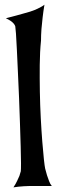

<svg xmlns="http://www.w3.org/2000/svg" viewBox="-20 -769 261 816"><path d="M37.1 27.3Q46.9 12.7 52.7 0Q58.6 -12.7 62.5 -21.5Q66.4 -32.2 68.4 -41Q69.3 -46.9 69.3 -75.2Q69.3 -103.5 67.9 -146.5Q66.4 -189.5 64.9 -243.2Q63.5 -296.9 61 -352.5Q58.6 -408.2 56.2 -460.9Q53.7 -513.7 51.8 -556.2Q49.8 -598.6 47.9 -626Q45.9 -653.3 44.9 -657.2Q43 -663.1 38.1 -668.9Q28.3 -680.7 4.9 -691.4Q54.7 -704.1 81.1 -711.9Q96.7 -715.8 108.4 -719.7Q119.1 -723.6 129.9 -727.5Q138.7 -731.4 149.4 -736.8Q160.2 -742.2 168.9 -749Q164.1 -720.7 161.1 -694.3Q158.2 -668 156.2 -645.5Q154.3 -620.1 154.3 -596.7Q149.4 -548.8 148.9 -492.7Q148.4 -436.5 149.4 -378.9Q150.4 -321.3 153.3 -266.6Q156.2 -211.9 159.7 -167.5Q163.1 -123 166.5 -92.3Q169.9 -61.5 171.9 -52.7Q175.8 -38.1 179.7 -24.4Q183.6 -12.7 188.5 0.5Q193.4 13.7 200.2 21.5H105.5Q92.8 21.5 81.1 22.5Q70.3 23.4 58.6 24.4Q46.9 25.4 37.1 27.3Z"/></svg>

Font: Lakki Reddy
Style: Regular
Weight: 400
Designer: Appaji Ambarisha Darbha
Version: Version 1.0.4; ttfautohint (v1.2.42-39fb)